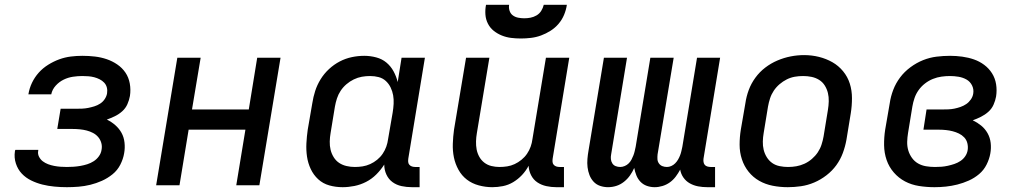

<svg xmlns="http://www.w3.org/2000/svg" viewBox="-20 -770 4240 798"><path d="M258 8Q232 8 206 5.5Q180 3 156 -3Q132 -9 109.5 -20Q87 -31 70.5 -48.5Q54 -66 46 -90.5Q38 -115 42 -141Q42 -142 42.5 -144Q43 -146 44 -147H139Q139 -147 139 -146Q139 -145 139 -144Q136 -131 142 -119Q148 -107 158 -99.5Q168 -92 180 -87.5Q192 -83 205 -80.5Q218 -78 231 -77Q244 -76 258 -76Q272 -76 286 -77Q300 -78 314.5 -80.5Q329 -83 343 -87.5Q357 -92 369.5 -100Q382 -108 391 -120.5Q400 -133 402 -147Q405 -162 401 -176Q397 -190 388 -200.5Q379 -211 366.5 -217.5Q354 -224 340.5 -227.5Q327 -231 312 -232.5Q297 -234 282 -234H218L232 -318H296Q309 -318 321.5 -318.5Q334 -319 346.5 -321.5Q359 -324 372 -328Q385 -332 396.5 -339.5Q408 -347 415.5 -358.5Q423 -370 425 -382Q427 -395 424 -406.5Q421 -418 413 -426.5Q405 -435 394 -440.5Q383 -446 371.5 -449Q360 -452 347.5 -453Q335 -454 322 -454Q303 -454 283 -451Q263 -448 244.5 -439Q226 -430 211.5 -414Q197 -398 193 -378H98Q102 -403 113 -426Q124 -449 141 -468Q158 -487 180.5 -501Q203 -515 226.5 -523.5Q250 -532 274 -535Q298 -538 322 -538Q349 -538 374.5 -535Q400 -532 423.5 -524Q447 -516 467.5 -502Q488 -488 501.5 -468Q515 -448 519.5 -422.5Q524 -397 520 -371Q517 -354 509.5 -337Q502 -320 488 -307.5Q474 -295 457.5 -287Q441 -279 424 -273Q443 -264 459 -250Q475 -236 485 -218Q495 -200 497.5 -177.5Q500 -155 496 -133Q492 -109 480 -85.5Q468 -62 447.5 -45.5Q427 -29 403.5 -18.5Q380 -8 355.5 -2Q331 4 306.5 6Q282 8 258 8Z M629 0 717 -530H814L778 -315H1014L1049 -530H1146L1058 0H962L1000 -231H764L726 0Z M1404 8Q1375 8 1348.5 0.5Q1322 -7 1302.5 -25Q1283 -43 1271.5 -67.5Q1260 -92 1256 -119Q1252 -146 1253.5 -174.5Q1255 -203 1259 -231L1278 -341Q1282 -367 1290 -392Q1298 -417 1312.5 -440.5Q1327 -464 1347.5 -483Q1368 -502 1392 -514.5Q1416 -527 1442 -532.5Q1468 -538 1494 -538Q1519 -538 1543.5 -531.5Q1568 -525 1586 -510Q1604 -495 1615.5 -474Q1627 -453 1633 -429L1649 -530H1746L1677 -111Q1676 -104 1676.5 -97Q1677 -90 1681.5 -85Q1686 -80 1692.5 -78Q1699 -76 1706 -76H1724V8H1692Q1670 8 1649 3.5Q1628 -1 1611.5 -13Q1595 -25 1586 -44.5Q1577 -64 1577 -86Q1577 -86 1577 -86Q1577 -86 1577 -86Q1563 -64 1544 -45Q1525 -26 1501.5 -14Q1478 -2 1453 3Q1428 8 1404 8ZM1455 -76Q1471 -76 1487 -78.5Q1503 -81 1518.5 -88Q1534 -95 1547.5 -106Q1561 -117 1570.5 -131Q1580 -145 1585.5 -160.5Q1591 -176 1593 -192L1612 -302Q1615 -320 1616 -338.5Q1617 -357 1614 -374Q1611 -391 1603.5 -406.5Q1596 -422 1583.5 -433.5Q1571 -445 1554 -449.5Q1537 -454 1518 -454Q1501 -454 1484 -451Q1467 -448 1450.5 -440Q1434 -432 1420 -420Q1406 -408 1396 -393Q1386 -378 1380.5 -361Q1375 -344 1372 -327L1354 -217Q1351 -200 1350.5 -182Q1350 -164 1354 -147.5Q1358 -131 1367 -116.5Q1376 -102 1389.5 -93Q1403 -84 1420 -80Q1437 -76 1455 -76Z M2026 8Q1998 8 1970 0.5Q1942 -7 1920.5 -23.5Q1899 -40 1885.5 -64.5Q1872 -89 1866.5 -116Q1861 -143 1862 -172.5Q1863 -202 1867 -231L1917 -530H2014L1962 -217Q1959 -200 1958.5 -182.5Q1958 -165 1961 -149Q1964 -133 1972 -118.5Q1980 -104 1993 -94Q2006 -84 2022.5 -80Q2039 -76 2056 -76Q2072 -76 2088 -78.5Q2104 -81 2119 -88Q2134 -95 2147.5 -106Q2161 -117 2170.5 -131Q2180 -145 2185.5 -160.5Q2191 -176 2193 -192L2249 -530H2346L2277 -111Q2276 -104 2276.5 -97Q2277 -90 2281.5 -85Q2286 -80 2292.5 -78Q2299 -76 2306 -76H2324V8H2292Q2271 8 2250.5 3.5Q2230 -1 2213.5 -12Q2197 -23 2187.5 -41.5Q2178 -60 2177 -81Q2166 -60 2149.5 -42.5Q2133 -25 2113 -13Q2093 -1 2070.5 3.5Q2048 8 2026 8ZM2145 -610Q2124 -610 2104 -612.5Q2084 -615 2065.5 -622.5Q2047 -630 2032 -642Q2017 -654 2008 -671.5Q1999 -689 1997.5 -709.5Q1996 -730 2000 -750H2096Q2094 -737 2098 -725Q2102 -713 2111.5 -706Q2121 -699 2133.5 -696.5Q2146 -694 2159 -694Q2172 -694 2185 -696.5Q2198 -699 2210 -706Q2222 -713 2229.5 -725Q2237 -737 2240 -750H2336Q2333 -729 2324.5 -708.5Q2316 -688 2301.5 -671Q2287 -654 2268 -642Q2249 -630 2228.5 -622.5Q2208 -615 2186.5 -612.5Q2165 -610 2145 -610Z M2507 8Q2490 8 2474 2.5Q2458 -3 2447 -15Q2436 -27 2430 -42.5Q2424 -58 2422 -75Q2420 -92 2421.5 -109.5Q2423 -127 2426 -144L2490 -530H2586L2520 -128Q2518 -118 2519 -108.5Q2520 -99 2525 -91Q2530 -83 2539 -79.5Q2548 -76 2558 -76Q2567 -76 2576.5 -80Q2586 -84 2593 -91Q2600 -98 2604.5 -106.5Q2609 -115 2612.5 -124Q2616 -133 2618 -142Q2620 -151 2622 -160L2683 -530H2780L2713 -128Q2712 -118 2712.5 -108.5Q2713 -99 2718.5 -91Q2724 -83 2733 -79.5Q2742 -76 2752 -76Q2761 -76 2770 -80Q2779 -84 2786 -91Q2793 -98 2798 -106.5Q2803 -115 2806.5 -124Q2810 -133 2812 -142Q2814 -151 2816 -160L2877 -530H2973L2904 -111Q2903 -104 2904 -97Q2905 -90 2909 -85Q2913 -80 2920 -78Q2927 -76 2934 -76H2952V8H2920Q2900 8 2881.5 4.5Q2863 1 2847 -8Q2831 -17 2820.5 -32Q2810 -47 2807 -65Q2799 -50 2788.5 -36Q2778 -22 2764 -12Q2750 -2 2733.5 3Q2717 8 2701 8Q2701 8 2701 8Q2701 8 2701 8Q2684 8 2668.5 2.5Q2653 -3 2642 -14.5Q2631 -26 2625 -41Q2619 -56 2616 -72Q2609 -56 2598.5 -41Q2588 -26 2573.5 -14.5Q2559 -3 2542 2.5Q2525 8 2507 8Q2507 8 2507 8Q2507 8 2507 8Z M3254 8Q3222 8 3191.5 2Q3161 -4 3135.5 -18.5Q3110 -33 3091.5 -56Q3073 -79 3063.5 -108Q3054 -137 3054 -168.5Q3054 -200 3059 -231L3078 -341Q3082 -369 3092 -396Q3102 -423 3119.5 -447Q3137 -471 3160.5 -489Q3184 -507 3211 -518.5Q3238 -530 3266 -535.5Q3294 -541 3322 -541Q3354 -541 3384 -533.5Q3414 -526 3439.5 -511.5Q3465 -497 3484 -474Q3503 -451 3512 -422.5Q3521 -394 3521 -362Q3521 -330 3516 -299L3498 -189Q3493 -161 3483 -134Q3473 -107 3456 -83.5Q3439 -60 3415 -41.5Q3391 -23 3364 -11.5Q3337 0 3309 4Q3281 8 3254 8ZM3255 -76Q3273 -76 3290 -79Q3307 -82 3323.5 -89.5Q3340 -97 3354.5 -109.5Q3369 -122 3379 -137Q3389 -152 3394.5 -169Q3400 -186 3403 -203L3421 -313Q3424 -331 3424.5 -349Q3425 -367 3421 -383.5Q3417 -400 3408 -414.5Q3399 -429 3384.5 -438Q3370 -447 3353 -450.5Q3336 -454 3318 -454Q3300 -454 3283 -451Q3266 -448 3250 -440Q3234 -432 3220 -420Q3206 -408 3196 -393Q3186 -378 3180.5 -361Q3175 -344 3172 -327L3154 -217Q3151 -200 3150.5 -182Q3150 -164 3154 -147.5Q3158 -131 3167 -116.5Q3176 -102 3189.5 -92.5Q3203 -83 3220.5 -79.5Q3238 -76 3255 -76Z M3864 8Q3831 8 3799.5 3Q3768 -2 3741.5 -16Q3715 -30 3695 -53Q3675 -76 3665 -105Q3655 -134 3654.5 -166.5Q3654 -199 3659 -231L3678 -341Q3682 -369 3692.5 -396.5Q3703 -424 3721 -448Q3739 -472 3764 -490.5Q3789 -509 3816.5 -520Q3844 -531 3872.5 -534.5Q3901 -538 3929 -538Q3954 -538 3979.5 -534.5Q4005 -531 4028 -523Q4051 -515 4070.5 -500.5Q4090 -486 4103 -465.5Q4116 -445 4120 -420Q4124 -395 4120 -369Q4117 -352 4109.5 -335Q4102 -318 4088 -305.5Q4074 -293 4057 -284.5Q4040 -276 4023 -270Q4042 -261 4058 -248Q4074 -235 4084.5 -216.5Q4095 -198 4097.5 -176Q4100 -154 4096 -132Q4092 -109 4080.5 -86Q4069 -63 4049.5 -46.5Q4030 -30 4006.5 -19.5Q3983 -9 3959 -3Q3935 3 3911.5 5.5Q3888 8 3864 8ZM3866 -76Q3880 -76 3893 -77Q3906 -78 3919.5 -81Q3933 -84 3946.5 -88.5Q3960 -93 3972 -101Q3984 -109 3992 -121Q4000 -133 4002 -147Q4004 -161 4000.5 -175Q3997 -189 3987.5 -199Q3978 -209 3965.5 -215Q3953 -221 3939.5 -224.5Q3926 -228 3911.5 -229.5Q3897 -231 3882 -231H3818L3831 -315H3896Q3909 -315 3921.5 -315.5Q3934 -316 3946.5 -318.5Q3959 -321 3972 -325.5Q3985 -330 3996 -337.5Q4007 -345 4015 -356.5Q4023 -368 4025 -381Q4028 -399 4020 -415Q4012 -431 3997 -439.5Q3982 -448 3964 -451Q3946 -454 3928 -454Q3911 -454 3893 -451.5Q3875 -449 3857.5 -442Q3840 -435 3824.5 -423Q3809 -411 3798 -395.5Q3787 -380 3781 -362.5Q3775 -345 3772 -327L3754 -217Q3751 -199 3750.5 -180.5Q3750 -162 3755 -145Q3760 -128 3770.5 -113.5Q3781 -99 3796 -90.5Q3811 -82 3829 -79Q3847 -76 3866 -76Z"/></svg>

Font: Iosevka Curly Medium Extended
Style: Italic
Weight: 500
Width: 7
Italic angle: -9°
Monospace: yes
Designer: Belleve Invis
Foundry: Belleve Invis
Version: Version 11.1.0; ttfautohint (v1.8.3)